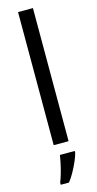

<svg xmlns="http://www.w3.org/2000/svg" viewBox="-147 -850 535 1059"><g transform="rotate(-15 120.0 -320.5)"><path d="M163 -51H78V-811H163ZM182 19Q177 40 165 67Q153 94 138 121.5Q123 149 106 170H59V158Q66 141 74 114Q82 87 88 59Q94 31 97 10H182Z"/></g></svg>

Font: Noto Sans Tamil UI SemiCondensed
Style: Regular
Weight: 400
Width: 4
Designer: Jelle Bosma - Monotype Design Team
Foundry: Monotype Imaging Inc.
Version: Version 2.004; ttfautohint (v1.8.4.7-5d5b)